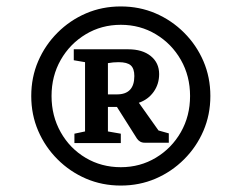

<svg xmlns="http://www.w3.org/2000/svg" viewBox="-20 -801 703 596"><path d="M355 -225Q297 -225 247 -246.5Q197 -268 158.5 -306.5Q120 -345 98.5 -395Q77 -445 77 -503Q77 -561 98.5 -611Q120 -661 158.5 -699.5Q197 -738 247 -759.5Q297 -781 355 -781Q413 -781 463 -759.5Q513 -738 551.5 -699.5Q590 -661 611.5 -611Q633 -561 633 -503Q633 -445 611.5 -395Q590 -345 551.5 -306.5Q513 -268 463 -246.5Q413 -225 355 -225ZM355 -282Q415 -282 464 -311.5Q513 -341 541.5 -391Q570 -441 570 -503Q570 -565 541.5 -615Q513 -665 464 -694.5Q415 -724 355 -724Q295 -724 246 -694.5Q197 -665 168.5 -615Q140 -565 140 -503Q140 -441 168.5 -390.5Q197 -340 246 -311Q295 -282 355 -282ZM211 -357V-386L244 -393V-608L209 -614V-648H378Q422 -648 448 -627Q474 -606 474 -571Q474 -540 457 -516Q440 -492 411 -482L472 -396L504 -387V-358H429Q421 -358 415 -361.5Q409 -365 405 -371L343 -469H315V-393L355 -386V-357ZM315 -508H343Q397 -508 397 -565Q397 -588 386 -598Q375 -608 348 -608Q331 -608 315 -605Z"/></svg>

Font: Faustina Light Medium
Style: Italic
Weight: 500
Italic angle: -8°
Version: Version 1.200